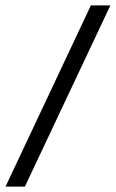

<svg xmlns="http://www.w3.org/2000/svg" viewBox="-68 -694 430 714"><path d="M-47.5 0 270 -674H342.5L24.5 0Z"/></svg>

Font: Anybody
Style: Italic
Weight: 400
Italic angle: -10°
Designer: Tyler Finck
Foundry: Etcetera Type Company
Version: Version 1.010; ttfautohint (v1.8.3) -l 8 -r 50 -G 200 -x 14 